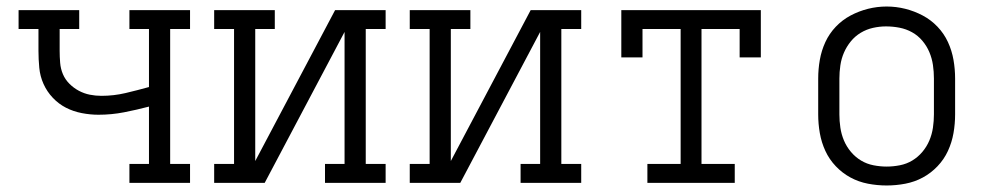

<svg xmlns="http://www.w3.org/2000/svg" viewBox="-20 -561 3040 589"><path d="M377 0V-58H437V-234Q399 -224 360.5 -216.5Q322 -209 282 -209Q257 -209 231 -214Q205 -219 182.5 -230.5Q160 -242 142 -261Q124 -280 113.5 -303.5Q103 -327 100.5 -353Q98 -379 98 -405V-472H37V-530H223V-472H163V-405Q163 -387 164.5 -368.5Q166 -350 173 -333.5Q180 -317 193 -304Q206 -291 222 -282.5Q238 -274 255.5 -270.5Q273 -267 291 -267Q329 -267 365 -275.5Q401 -284 437 -294V-472H377V-530H563V-472H502V-58H563V0Z M637 0V-58H698V-472H637V-530H823V-472H763V-67L1008 -530H1163V-472H1102V-58H1163V0H977V-58H1037V-463L792 0Z M1237 0V-58H1298V-472H1237V-530H1423V-472H1363V-67L1608 -530H1763V-472H1702V-58H1763V0H1577V-58H1637V-463L1392 0Z M1966 0V-58H2068V-472H1951V-385H1886V-530H2314V-385H2249V-472H2132V-58H2234V0Z M2700 8Q2671 8 2642.5 2.5Q2614 -3 2589 -16.5Q2564 -30 2544 -51Q2524 -72 2512 -98Q2500 -124 2495 -152.5Q2490 -181 2490 -210V-320Q2490 -349 2495 -377.5Q2500 -406 2512 -432Q2524 -458 2544 -479Q2564 -500 2589.5 -513.5Q2615 -527 2643 -534Q2671 -541 2700 -541Q2729 -541 2757 -534Q2785 -527 2810.5 -513.5Q2836 -500 2856 -479Q2876 -458 2888 -432Q2900 -406 2905 -377.5Q2910 -349 2910 -320V-210Q2910 -181 2905 -152.5Q2900 -124 2888 -98Q2876 -72 2856 -51Q2836 -30 2811 -16.5Q2786 -3 2757.5 2.5Q2729 8 2700 8ZM2700 -50Q2720 -50 2740.5 -54Q2761 -58 2778.5 -68.5Q2796 -79 2809.5 -95Q2823 -111 2831 -130Q2839 -149 2842 -169.5Q2845 -190 2845 -210V-320Q2845 -341 2842 -361.5Q2839 -382 2831 -401Q2823 -420 2809.5 -436Q2796 -452 2778 -462Q2760 -472 2739.5 -476Q2719 -480 2698 -480Q2678 -480 2658 -475.5Q2638 -471 2620.5 -460.5Q2603 -450 2590 -434Q2577 -418 2569 -399.5Q2561 -381 2558 -360.5Q2555 -340 2555 -320V-210Q2555 -190 2558 -169.5Q2561 -149 2569 -130Q2577 -111 2590.5 -95Q2604 -79 2621.5 -68.5Q2639 -58 2659.5 -54Q2680 -50 2700 -50Z"/></svg>

Font: Iosevka Slab Light Extended
Style: Regular
Weight: 300
Width: 7
Monospace: yes
Designer: Belleve Invis
Foundry: Belleve Invis
Version: Version 11.1.0; ttfautohint (v1.8.3)